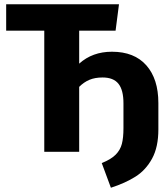

<svg xmlns="http://www.w3.org/2000/svg" viewBox="-20 -713 790 902"><path d="M724 -229V-105Q724 -22 694.5 32Q665 86 617 116.5Q569 147 501 169L458 53Q501 36 523 14Q545 -8 552.5 -37Q560 -66 560 -111V-228Q560 -290 536.5 -319.5Q513 -349 462 -349Q426 -349 400 -338Q374 -327 352 -305V0H188V-569H9V-693H539L523 -569H352V-414Q414 -470 506 -470Q611 -470 667.5 -406Q724 -342 724 -229Z"/></svg>

Font: Fira Sans BGR
Style: Bold
Weight: 700
Designer: bBox Type GmbH & Carrois Corporate GbR & Edenspiekermann AG
Foundry: bBox Type GmbH & Carrois Corporate GbR & Edenspiekermann AG
Version: Version 4.301